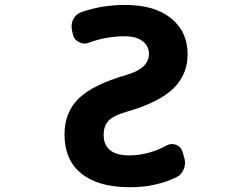

<svg xmlns="http://www.w3.org/2000/svg" viewBox="-20 -785 1040 795"><path d="M521.5 -9.8Q519.5 -9.8 517.6 -9.8Q387.7 -9.8 318.4 -65.4Q247.1 -121.1 247.1 -228.5Q247.1 -320.3 306.6 -377.9Q365.2 -434.6 502.9 -474.6Q595.7 -501 596.7 -560.5Q596.7 -593.8 571.3 -614.3Q544.9 -634.8 495.1 -634.8Q419.9 -634.8 348.6 -608.4Q339.8 -604.5 330.1 -604.5Q319.3 -604.5 307.6 -610.4Q288.1 -619.1 282.2 -640.6L278.3 -658.2Q276.4 -667 276.4 -675.8Q276.4 -690.4 283.2 -705.1Q294.9 -727.5 318.4 -735.4Q403.3 -764.6 498 -764.6Q619.1 -764.6 687.5 -710Q756.8 -654.3 756.8 -560.5Q756.8 -475.6 697.3 -418Q637.7 -361.3 510.7 -324.2Q450.2 -307.6 429.7 -285.2Q409.2 -263.7 409.2 -226.6Q409.2 -185.5 434.6 -164.1Q460.9 -141.6 514.6 -141.6Q593.8 -141.6 669.9 -182.6Q680.7 -188.5 692.4 -188.5Q700.2 -188.5 709 -185.5Q729.5 -177.7 735.4 -157.2L742.2 -134.8Q746.1 -123 746.1 -112.3Q746.1 -98.6 741.2 -85.9Q732.4 -61.5 710 -50.8Q623 -9.8 521.5 -9.8Z"/></svg>

Font: Rounded Mgen+ 2m bold
Style: Bold
Weight: 700
Designer: [Source Han Sans]
Ryoko NISHIZUKA  (kana & ideographs); Paul D. Hunt (Latin, Greek & Cyrillic); Wenlong ZHANG  (bopomofo
Version: Version 1.059.20150602